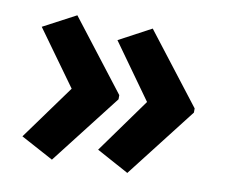

<svg xmlns="http://www.w3.org/2000/svg" viewBox="-58 -621 697 592"><g transform="rotate(10 290.5 -325.0)"><path d="M545 -318V-331L375 -551L274 -497L397 -325L274 -154L375 -99ZM309 -318V-331L139 -551L37 -497L161 -325L37 -154L139 -99Z"/></g></svg>

Font: Noto Sans Tamil UI SemiCondensed
Style: Bold
Weight: 700
Width: 4
Designer: Jelle Bosma - Monotype Design Team
Foundry: Monotype Imaging Inc.
Version: Version 2.004